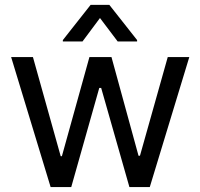

<svg xmlns="http://www.w3.org/2000/svg" viewBox="-20 -763 817 783"><path d="M25.4 -530.3H114.3L227.5 -126H232.4L344.7 -530.3H434.6L544.9 -127.9H550.8L664.1 -530.3H752L590.8 0H507.8L392.6 -404.3H384.8L270.5 0H186.5ZM387.7 -689.5 316.4 -593.8H236.3V-599.6L349.6 -743.2H425.8L539.1 -599.6V-593.8H460Z"/></svg>

Font: WEMIX Pretendard
Style: Regular
Weight: 400
Designer: Base glyphs from Inter by Rasmus Andersson; Hangeul glyphs from Noto Sans CJK(Source Han Sans) by Jang Soo-young and Kan
Foundry: Kil Hyung-jin
Version: Version 1.000